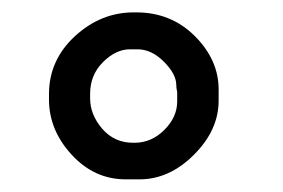

<svg xmlns="http://www.w3.org/2000/svg" viewBox="-20 -709 457 310"><path d="M202.1 -629.4H189.9Q167 -629.4 146.2 -608.6Q125.5 -587.9 125.5 -557.6V-550.3Q125.5 -523.9 145 -501.2Q164.6 -478.5 194.8 -478.5H197.3Q224.6 -478.5 245.4 -499.3Q266.1 -520 266.1 -545.4V-560.1Q264.6 -567.4 264.6 -571.8Q264.6 -589.4 244.6 -609.4Q224.6 -629.4 202.1 -629.4ZM59.1 -548.3V-557.1Q59.1 -611.8 100.8 -650.4Q142.6 -689 195.8 -689H200.2Q256.3 -689 294.7 -650.6Q333 -612.3 333 -564.5V-546.4Q333 -499 293.2 -459.2Q253.4 -419.4 205.1 -419.4H183.1Q132.3 -419.4 95.7 -459.2Q59.1 -499 59.1 -548.3Z"/></svg>

Font: Averia Serif Libre RX
Style: Bold
Weight: 700
Version: Version 1.002